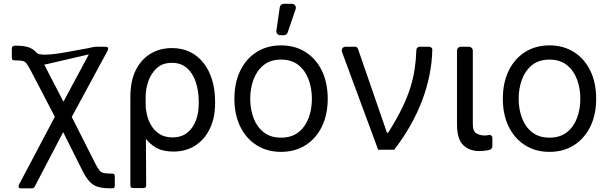

<svg xmlns="http://www.w3.org/2000/svg" viewBox="-20 -793 3229 1017"><path d="M144.9 204.5H94.1Q84.2 204.5 81.3 202.4Q78.5 200.3 78.5 193.2Q78.5 190.3 79 188.7Q79.5 187.1 81.3 183.6L296.2 -223H335.2L485.1 73.9Q497.5 98.4 507.1 109.6Q516.7 120.7 530 123.6Q543.3 126.4 567.5 126.4H570.3Q581.7 126.4 584.9 129.6Q588.1 132.8 588.1 144.2V186.8Q588.1 198.2 584.9 201.3Q581.7 204.5 570.3 204.5H567.5Q527 204.5 500.7 197.3Q474.4 190 455.3 169.7Q436.1 149.5 416.2 110.1L314.6 -93L165.8 191.8Q161.2 200.3 158 202.4Q154.8 204.5 144.9 204.5ZM283.4 -149.9 145.6 -414.1Q130.7 -442.5 121.6 -454.9Q112.6 -467.3 100.3 -470.2Q88.1 -473 68.5 -473Q49 -473 45.8 -476.2Q42.6 -479.4 42.6 -512.1Q42.6 -544.7 45.8 -547.9Q49 -551.1 63.2 -473H60.4Q51.8 -473 47.2 -477.6Q42.6 -482.2 42.6 -490.8V-533.4Q42.6 -541.9 47.2 -546.5Q51.8 -551.1 60.4 -551.1H63.2Q103.7 -551.1 129.1 -543.3Q154.5 -535.5 173.7 -513.7Q192.8 -491.8 331.5 -516.7Q470.2 -541.5 473.5 -543.5Q476.9 -545.5 511.9 -545.5Q546.9 -545.5 549.7 -543.1Q552.6 -540.8 552.6 -535.9Q552.6 -530.9 552 -529.3Q551.5 -527.7 214.5 -450.3L316.1 -254.3L465.6 -533Q472.3 -545.5 486.5 -545.5H536.9Q544.4 -545.5 548.5 -542.3Q552.6 -539.1 552.6 -533.7Q552.6 -529.8 549.7 -524.1L347.3 -149.9Z M736.5 203.1H688.2Q676.8 203.1 673.7 199.9Q670.5 196.7 670.5 185.4V-279.8Q670.5 -364.3 699.4 -421.9Q728.3 -479.4 778.2 -508.9Q828.1 -538.4 890.6 -538.4Q944.6 -538.4 986.9 -517.6Q1029.1 -496.8 1058.8 -458.6Q1088.4 -420.5 1103.9 -368.6Q1119.3 -316.8 1119.3 -254.3V-244.3Q1119.3 -170.5 1092.3 -113.1Q1065.3 -55.8 1015.6 -22.9Q965.9 9.9 897.7 9.9Q842.3 9.9 804.5 -12.1Q766.7 -34.1 740.9 -74.6Q715.2 -115.1 696 -170.5L751.4 -240.1Q751.4 -214.5 758.5 -184.3Q765.6 -154.1 782 -127.1Q798.3 -100.1 825.6 -82.7Q853 -65.3 893.5 -65.3Q941.1 -65.3 971.9 -90Q1002.8 -114.7 1017.8 -155.4Q1032.7 -196 1032.7 -244.3V-254.3Q1032.7 -309.7 1017.6 -356.5Q1002.5 -403.4 971.1 -431.8Q939.6 -460.2 890.6 -460.2Q840.9 -460.2 810.2 -431.8Q779.5 -403.4 765.4 -361.9Q751.4 -320.3 751.4 -281.2L754.3 185.4Q754.3 196.7 751.1 199.9Q747.9 203.1 736.5 203.1Z M1221.6 -269.9Q1221.6 -355.1 1252.7 -418.7Q1283.7 -482.2 1339.3 -517.4Q1394.9 -552.6 1468.8 -552.6Q1542.6 -552.6 1598.2 -517.4Q1653.8 -482.2 1684.8 -418.7Q1715.9 -355.1 1715.9 -269.9Q1715.9 -185.4 1684.8 -122.2Q1653.8 -58.9 1598.2 -23.8Q1542.6 11.4 1468.8 11.4Q1394.9 11.4 1339.3 -23.8Q1283.7 -58.9 1252.7 -122.2Q1221.6 -185.4 1221.6 -269.9ZM1632.1 -269.9Q1632.1 -324.6 1614.7 -371.8Q1597.3 -419 1561.1 -448.2Q1524.9 -477.3 1468.8 -477.3Q1412.6 -477.3 1376.4 -448.2Q1340.2 -419 1322.8 -371.8Q1305.4 -324.6 1305.4 -269.9Q1305.4 -215.2 1322.8 -168.3Q1340.2 -121.4 1376.4 -92.7Q1412.6 -63.9 1468.8 -63.9Q1524.9 -63.9 1561.1 -92.7Q1597.3 -121.4 1614.7 -168.3Q1632.1 -215.2 1632.1 -269.9ZM1464.5 -606.5H1484Q1490.8 -606.5 1496.1 -610.4Q1501.4 -614.3 1503.6 -620.7L1546.2 -745.4Q1547.2 -748.6 1547.2 -752.1Q1547.2 -760.7 1541.2 -766.7Q1535.2 -772.7 1526.6 -772.7H1482.6Q1474.8 -772.7 1469.1 -767.8Q1463.4 -762.8 1462 -755L1443.9 -630.3Q1442.5 -621.1 1448.9 -613.8Q1455.3 -606.5 1464.5 -606.5Z M1983 0 1791.5 -517.8Q1790.1 -521.7 1790.1 -525.9Q1790.1 -534.1 1795.8 -539.8Q1801.5 -545.5 1810.7 -545.5H1860.4Q1865.8 -545.5 1870 -542.6Q1874.3 -539.8 1876.1 -534.4L2029.8 -89.5H2035.5Q2081 -161.2 2109.9 -220.9Q2138.8 -280.5 2155.2 -334.2Q2169.4 -381 2176.5 -428.1Q2183.6 -475.1 2185.4 -528.1Q2185.7 -535.9 2190.9 -540.7Q2196 -545.5 2203.5 -545.5H2251.4Q2259.6 -545.5 2264.7 -541.2Q2269.9 -536.9 2269.9 -530.2Q2267 -396 2216.1 -261Q2165.1 -126.1 2068.2 0Z M2400.6 -524.9V-134.9Q2400.6 -56.5 2433.6 -24.5Q2467 7.1 2517 7.1Q2543.3 7.1 2560 3.6Q2567.8 2.1 2571.7 1.1Q2578.8 -0.7 2583.5 -6.2Q2588.1 -11.7 2588.1 -19.2V-63.2Q2588.1 -70.3 2582.7 -74.8Q2577.4 -79.2 2570.3 -77.8H2570Q2555 -75.3 2546.9 -75.3Q2524.5 -75.3 2504.3 -85.9Q2484.4 -96.2 2484.4 -134.9V-524.9Q2484.4 -533.4 2478.2 -539.4Q2471.9 -545.5 2463.4 -545.5H2421.2Q2412.6 -545.5 2406.6 -539.4Q2400.6 -533.4 2400.6 -524.9Z M2643.5 -269.9Q2643.5 -355.1 2674.5 -418.7Q2705.6 -482.2 2761.2 -517.4Q2816.8 -552.6 2890.6 -552.6Q2964.5 -552.6 3020.1 -517.4Q3075.6 -482.2 3106.7 -418.7Q3137.8 -355.1 3137.8 -269.9Q3137.8 -185.4 3106.7 -122.2Q3075.6 -58.9 3020.1 -23.8Q2964.5 11.4 2890.6 11.4Q2816.8 11.4 2761.2 -23.8Q2705.6 -58.9 2674.5 -122.2Q2643.5 -185.4 2643.5 -269.9ZM3054 -269.9Q3054 -324.6 3036.6 -371.8Q3019.2 -419 2983 -448.2Q2946.7 -477.3 2890.6 -477.3Q2834.5 -477.3 2798.3 -448.2Q2762.1 -419 2744.7 -371.8Q2727.3 -324.6 2727.3 -269.9Q2727.3 -215.2 2744.7 -168.3Q2762.1 -121.4 2798.3 -92.7Q2834.5 -63.9 2890.6 -63.9Q2946.7 -63.9 2983 -92.7Q3019.2 -121.4 3036.6 -168.3Q3054 -215.2 3054 -269.9Z"/></svg>

Font: DeltaSans
Style: Regular
Weight: 400
Designer: Rasmus Andersson
Foundry: rsms
Version: Version 3.012